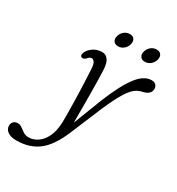

<svg xmlns="http://www.w3.org/2000/svg" viewBox="-308 -768 1055 1145"><g transform="rotate(30 219.0 -196.0)"><path d="M298 -207.5Q352 -340.5 399.8 -403.2Q447.5 -466 500 -466Q519 -466 529.2 -455.8Q539.5 -445.5 539.5 -428.5Q539.5 -392 492 -380Q471.5 -376.5 452.8 -366.2Q434 -356 414.8 -333Q395.5 -310 373 -268.2Q350.5 -226.5 322 -159.5L236.5 45Q189.5 157.5 128.5 203.2Q67.5 249 -21 249Q-60 249 -81.2 233.5Q-102.5 218 -102.5 193Q-102.5 176.5 -91.8 165.8Q-81 155 -62.5 155Q-47.5 155 -33.8 165.2Q-20 175.5 -4.2 186Q11.5 196.5 32.5 196.5Q65.5 196.5 95 176.2Q124.5 156 143.5 115.5Q162.5 75 164 14Q164.5 -18.5 164 -64Q163.5 -109.5 162 -160Q160.5 -210.5 158.5 -259Q156.5 -307.5 154 -346Q153 -374 144.5 -387.5Q136 -401 124.5 -401Q111.5 -401 99.5 -386Q92.5 -378 85 -375.2Q77.5 -372.5 72 -374Q55.5 -378 63.5 -402Q72 -426.5 99.2 -445.2Q126.5 -464 162 -464Q185 -464 200.8 -444Q216.5 -424 219 -382Q220.5 -361 221.5 -320Q222.5 -279 223 -227Q223.5 -175 223.5 -119.5Q223.5 -64 223.5 -14.5ZM224 -540.5Q202 -540.5 192.5 -554.5Q183 -568.5 188.5 -590Q194 -611.5 211 -625.5Q228 -639.5 249.5 -639.5Q271.5 -639.5 280.8 -625.5Q290 -611.5 284.5 -590Q279 -568.5 262.2 -554.5Q245.5 -540.5 224 -540.5ZM408 -540.5Q386.5 -540.5 376.8 -554.5Q367 -568.5 373 -590Q378.5 -611.5 395.5 -625.5Q412.5 -639.5 434 -639.5Q456 -639.5 465.5 -625.5Q475 -611.5 469.5 -590Q463.5 -568.5 446.8 -554.5Q430 -540.5 408 -540.5Z"/></g></svg>

Font: Fraunces 9pt S100 Light
Style: Italic
Weight: 300
Italic angle: -16°
Version: Version 1.000; ttfautohint (v1.8.3)